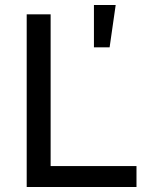

<svg xmlns="http://www.w3.org/2000/svg" viewBox="-20 -743 576 763"><path d="M86.1 0V-686H181.2V-83.1H522.4V0ZM353.3 -555V-723H439.7L415.6 -555Z"/></svg>

Font: Archivo SemiBold
Style: Regular
Weight: 600
Designer: Hector Gatti
Foundry: Omnibus-Type
Version: Version 2.001